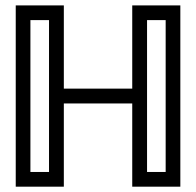

<svg xmlns="http://www.w3.org/2000/svg" viewBox="-20 -701 736 721"><path d="M657.2 0H476.6V-312.5H219.7V0H39.1V-680.7H219.7V-368.2H476.6V-680.7H657.2ZM164.1 -55.2V-625.5H94.2V-55.2ZM602.1 -55.2V-625.5H532.2V-55.2Z"/></svg>

Font: X Company
Style: Regular
Weight: 400
Designer: GGBotNet
Foundry: GGBotNet
Version: 0.90